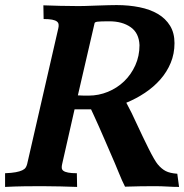

<svg xmlns="http://www.w3.org/2000/svg" viewBox="-50 -734 726 757"><path d="M121 -713Q151 -712 186.5 -711Q222 -710 260 -710Q268 -710 287.5 -710.5Q307 -711 330 -712Q355 -713 378 -713.5Q401 -714 410 -714Q458 -714 500 -705.5Q542 -697 572.5 -679Q603 -661 620.5 -632.5Q638 -604 638 -564Q638 -522 623 -486Q608 -450 582 -420.5Q556 -391 521.5 -368Q487 -345 448 -329Q459 -309 469 -288.5Q479 -268 489 -246Q501 -220 513 -195Q525 -170 536 -148Q547 -126 556.5 -109.5Q566 -93 572 -86Q587 -68 603.5 -59.5Q620 -51 649 -49L656 3Q633 3 609.5 1.5Q586 0 557 0Q530 0 502 0.5Q474 1 443 2Q432 -19 417.5 -55Q403 -91 387 -127Q375 -155 363 -182.5Q351 -210 340.5 -234Q330 -258 321.5 -276Q313 -294 309 -303H244L195 -87Q193 -79 193.5 -72Q194 -65 200 -60.5Q206 -56 219 -53.5Q232 -51 253 -51L254 3Q224 2 188 1Q152 0 114 0Q82 0 45 0.5Q8 1 -30 3V-51Q-4 -52 12 -55Q28 -58 37.5 -62.5Q47 -67 51 -73Q55 -79 57 -87L180 -623Q182 -631 181 -638Q180 -645 174 -649.5Q168 -654 155.5 -656.5Q143 -659 122 -659ZM257 -358Q270 -357 282 -357Q294 -357 299 -357Q339 -357 375.5 -372Q412 -387 439.5 -413.5Q467 -440 483.5 -476.5Q500 -513 500 -556Q498 -604 465 -627Q432 -650 381 -650Q345 -650 334.5 -648.5Q324 -647 323 -643Z"/></svg>

Font: Lusitana
Style: Bold Italic
Weight: 700
Designer: Ana Paula Megda
Foundry: Ana Paula Megda
Version: Version 1.000; ttfautohint (v1.1) -l 8 -r 50 -G 200 -x 14 -D